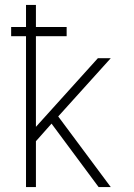

<svg xmlns="http://www.w3.org/2000/svg" viewBox="-20 -755 540 775"><path d="M85 0V-609H25V-646H85V-735H125V-646H249V-609H125V-243L375 -520H427L215 -285L427 0H378L188 -256L125 -185V0Z"/></svg>

Font: Iosevka SS04 Extralight
Style: Regular
Weight: 200
Monospace: yes
Designer: Belleve Invis
Foundry: Belleve Invis
Version: Version 19.0.0; ttfautohint (v1.8.4)